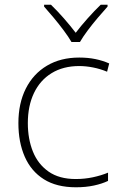

<svg xmlns="http://www.w3.org/2000/svg" viewBox="-20 -784 514 814"><path d="M302 10Q220 10 166 -24Q112 -58 85 -119.5Q58 -181 58 -262Q58 -346 89.5 -408.5Q121 -471 179 -505.5Q237 -540 316 -540Q353 -540 384.5 -533.5Q416 -527 443 -515L434 -480Q405 -492 374.5 -498Q344 -504 316 -504Q248 -504 199 -474Q150 -444 124 -389.5Q98 -335 98 -262Q98 -195 119.5 -141.5Q141 -88 186 -56.5Q231 -25 301 -25Q339 -25 374 -32.5Q409 -40 438 -52V-17Q413 -5 378.5 2.5Q344 10 302 10ZM283 -606Q271 -627 250.5 -654.5Q230 -682 207.5 -709Q185 -736 167 -756V-764H196Q223 -738 251 -706Q279 -674 301 -645Q323 -674 351.5 -706Q380 -738 407 -764H436V-756Q418 -736 395 -709Q372 -682 351.5 -654.5Q331 -627 319 -606Z"/></svg>

Font: Noto Sans Bengali UI ExtraLight
Style: Regular
Weight: 200
Designer: Jelle Bosma - Monotype Design Team
Foundry: Monotype Imaging Inc.
Version: Version 2.003; ttfautohint (v1.8.4.7-5d5b)